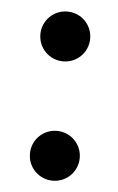

<svg xmlns="http://www.w3.org/2000/svg" viewBox="-42 -511 339 553"><g transform="rotate(5 127.0 -234.5)"><path d="M59 -407C59 -367 91 -335 131 -335C171 -335 203 -367 203 -407C203 -447 171 -479 131 -479C91 -479 59 -447 59 -407ZM59 -62C59 -22 91 10 131 10C171 10 203 -22 203 -62C203 -102 171 -134 131 -134C91 -134 59 -102 59 -62Z"/></g></svg>

Font: sklik
Style: Regular
Weight: 400
Designer: Joe Prince
Foundry: Joe Prince
Version: Version 1.001